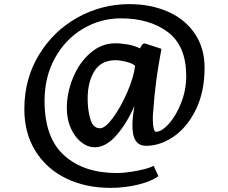

<svg xmlns="http://www.w3.org/2000/svg" viewBox="-20 -726 1107 931"><path d="M972 -397Q972 -281 930 -195Q888 -109 822.5 -64Q757 -19 688 -19Q655 -19 638.5 -43Q622 -67 622 -119Q622 -153 632 -213Q596 -129 545 -70.5Q494 -12 440 -12Q405 -12 374 -36.5Q343 -61 323.5 -104Q304 -147 304 -202Q304 -276 334 -349Q364 -422 418 -469Q472 -516 539 -516Q569 -516 601.5 -510Q634 -504 659 -491Q670 -518 684 -515L763 -489Q733 -336 723 -188Q721 -174 721 -148Q721 -121 725 -104Q729 -87 736 -87Q764 -87 799 -126Q834 -165 858.5 -227.5Q883 -290 883 -357Q883 -503 794.5 -570Q706 -637 566 -637Q468 -637 383 -587Q298 -537 247 -445.5Q196 -354 196 -237Q196 -58 291 27.5Q386 113 546 113Q587 113 644.5 102Q702 91 725 78L748 128Q715 153 650.5 169Q586 185 515 185Q395 185 300.5 139Q206 93 152 6.5Q98 -80 98 -197Q98 -343 168.5 -459.5Q239 -576 356 -641Q473 -706 607 -706Q710 -706 793 -670Q876 -634 924 -564Q972 -494 972 -397ZM405 -247Q405 -193 418 -148.5Q431 -104 465 -104Q491 -104 529 -156.5Q567 -209 598 -281Q629 -353 635 -407Q622 -419 592 -426.5Q562 -434 540 -434Q471 -434 438 -381.5Q405 -329 405 -247Z"/></svg>

Font: Martel
Style: Bold
Weight: 700
Designer: Dan Reynolds
Foundry: Dan Reynolds
Version: Version 1.001; ttfautohint (v1.1) -l 5 -r 5 -G 72 -x 0 -D la